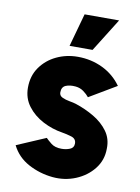

<svg xmlns="http://www.w3.org/2000/svg" viewBox="-82 -757 600 822"><g transform="rotate(10 218.5 -345.5)"><path d="M204 9Q147 3.5 98 -23Q49 -49.5 25 -98L151 -152Q158.5 -144 175.2 -130.5Q192 -117 221 -117Q240.5 -117 257.2 -123.8Q274 -130.5 274 -149Q274 -170 252.5 -176.5Q231 -183 212 -186Q167.5 -193 126.8 -214.2Q86 -235.5 60 -269.8Q34 -304 34 -350Q34 -401.5 60.5 -439Q87 -476.5 129.8 -496.8Q172.5 -517 222 -517Q280.5 -517 330.2 -493Q380 -469 412 -424L294 -354Q285 -365.5 269.8 -376.8Q254.5 -388 235 -390Q209 -392.5 191.5 -385Q174 -377.5 174 -354Q174 -339.5 188 -333Q202 -326.5 219.5 -323.5Q237 -320.5 248 -317Q291 -303 329 -280.5Q367 -258 390.2 -226Q413.5 -194 412 -151Q412 -101 382 -63Q352 -25 304.5 -5.5Q257 14 204 9ZM178.5 -557 218.5 -701H368.5L278.5 -557Z"/></g></svg>

Font: Urbanist Black
Style: Regular
Weight: 900
Designer: Corey Hu
Foundry: Corey Hu
Version: Version 1.330; ttfautohint (v1.8.4.7-5d5b)